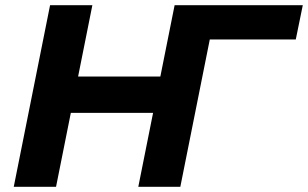

<svg xmlns="http://www.w3.org/2000/svg" viewBox="-20 -720 1187 740"><path d="M815 -700 675 0H513L570 -285H253L196 0H33L173 -700H336L281 -425H598L653 -700ZM1120 -568H785L674 0H514L654 -700H1147Z"/></svg>

Font: Montserrat Alternates
Style: Bold Italic
Weight: 700
Italic angle: -11.3°
Designer: Julieta Ulanovsky
Foundry: Julieta Ulanovsky
Version: Version 7.200